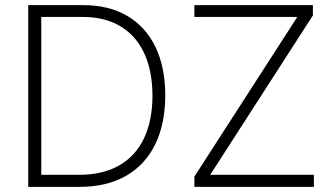

<svg xmlns="http://www.w3.org/2000/svg" viewBox="-20 -727 1297 747"><path d="M89.8 0V-707H304.7Q403.8 -707 475.3 -665Q546.9 -623 585 -543.9Q623 -464.8 623 -355.5Q622.6 -244.1 583.3 -164.3Q543.9 -84.5 469.2 -42.2Q394.5 0 290 0ZM288.1 -46.9Q379.9 -46.9 443.8 -83.5Q507.8 -120.1 540.5 -189.5Q573.2 -258.8 573.2 -355.5Q572.8 -450.7 541.3 -519.3Q509.8 -587.9 449 -624.5Q388.2 -661.1 301.8 -661.1H140.6V-46.9ZM736.3 -40 1136.7 -661.1H736.3V-707H1197.3V-667L797.9 -46.9H1201.2V0H736.3Z"/></svg>

Font: Pretendard JP ExtraLight
Style: Regular
Weight: 200
Designer: Base glyphs from Inter by Rasmus Andersson; Hangeul glyphs from Noto Sans CJK(Source Han Sans) by Jang Soo-young and Kan
Foundry: Kil Hyung-jin
Version: Version 1.309